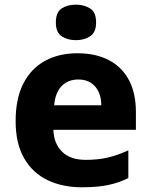

<svg xmlns="http://www.w3.org/2000/svg" viewBox="-20 -783 640 813"><path d="M307.5 -557.5Q384.6 -557.5 440.2 -528.8Q495.7 -500.2 525.6 -444.6Q555.5 -389.1 555.5 -308V-233.5H206Q208 -174.8 243 -140.5Q278.1 -106.1 343.3 -106.1Q395 -106.1 436.8 -115.9Q478.7 -125.8 523.4 -146.5V-29Q483 -9 438 0.5Q392.9 10 326.5 10Q245.1 10 181.9 -20Q118.7 -50 82.4 -112.5Q46.2 -175 46.2 -270.1Q46.2 -366.2 79.1 -429.8Q112 -493.5 170.9 -525.5Q229.8 -557.5 307.5 -557.5ZM311.9 -446.4Q268.4 -446.4 241.4 -419Q214.3 -391.7 209.3 -337.2H408.9Q408.9 -369 397.9 -393.3Q386.9 -417.5 365.5 -431.9Q344.1 -446.4 311.9 -446.4ZM301.5 -763.3Q335.7 -763.3 361.3 -747.4Q386.9 -731.6 386.9 -687.7Q386.9 -645.6 361.3 -629.2Q335.7 -612.9 301.5 -612.9Q266 -612.9 241.3 -629.2Q216.5 -645.6 216.5 -687.7Q216.5 -731.6 241.3 -747.4Q266 -763.3 301.5 -763.3Z"/></svg>

Font: Noto Sans Oriya
Style: Regular
Weight: 400
Designer: Amélie Bonet and Sol Matas
Foundry: Google LLC
Version: Version 2.006